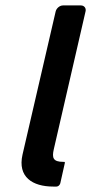

<svg xmlns="http://www.w3.org/2000/svg" viewBox="-20 -687 336 707"><path d="M176 0H188C194 0 200 -5 202 -12L219 -88C219 -89 218 -91 217 -91H213C175 -91 171 -106 178 -137L295 -645C298 -657 290 -667 278 -667H212C200 -667 188 -657 185 -645L63 -118C44 -35 100 0 176 0Z"/></svg>

Font: DIN Rundschrift
Style: MittelKursiv
Weight: 400
Version: Version 1.027